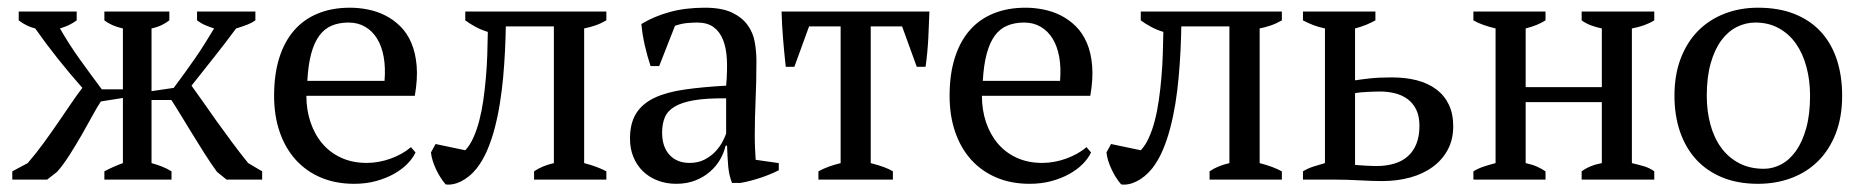

<svg xmlns="http://www.w3.org/2000/svg" viewBox="-20 -478 4950 511"><path d="M504.4 -447.3H659.7V-423.8Q651.9 -418 639.2 -412.8Q626.5 -407.7 608.4 -402.3Q579.6 -363.3 549.3 -325.2Q519 -287.1 489.7 -250Q501.5 -233.9 518.6 -209.5Q535.6 -185.1 555.4 -157.2Q575.2 -129.4 597.2 -99.9Q619.1 -70.3 640.6 -43.9L677.7 -22V0H583L557.6 -20.5Q542.5 -41 524.9 -68.6Q507.3 -96.2 490.5 -123.8Q473.6 -151.4 459.2 -175Q444.8 -198.7 436 -211.9H383.3V-43.9Q397.5 -40 410.6 -34.9Q423.8 -29.8 436.5 -22V0H257.8V-22Q269.5 -28.3 281.7 -33.7Q293.9 -39.1 307.1 -43.9V-217.3L248.5 -208Q239.7 -195.3 226.6 -171.1Q213.4 -147 197.8 -119.6Q182.1 -92.3 165 -65.4Q147.9 -38.6 131.8 -20.5L105.5 0H12.7V-22L53.7 -43.9Q76.2 -69.8 96.9 -98.4Q117.7 -127 136.2 -154.1Q154.8 -181.2 170.7 -204.6Q186.5 -228 199.2 -244.1Q165.5 -282.2 133.8 -322Q102.1 -361.8 73.7 -402.3Q50.8 -407.7 29.8 -423.8V-447.3H184.1V-423.8Q175.8 -417.5 165 -412.1Q154.3 -406.7 139.6 -402.3Q163.6 -360.4 191.4 -321.5Q219.2 -282.7 251 -240.2H307.1V-402.3Q277.3 -408.7 257.8 -423.8V-447.3H430.7V-423.8Q421.9 -417 410.6 -411.4Q399.4 -405.8 383.3 -402.3V-235.4L442.4 -244.1Q458 -265.1 472.2 -284.7Q486.3 -304.2 499.5 -323.2Q512.7 -342.3 524.9 -361.8Q537.1 -381.3 549.8 -402.3Q537.6 -406.2 526.6 -410.9Q515.6 -415.5 504.4 -423.8Z M1085.9 -72.3Q1078.6 -56.6 1064 -41.7Q1049.3 -26.9 1028.3 -15.1Q1007.3 -3.4 980.7 3.9Q954.1 11.2 922.4 11.2Q873.5 11.2 834.2 -5.4Q794.9 -22 767.1 -52.7Q739.3 -83.5 724.4 -126.7Q709.5 -169.9 709.5 -223.1Q709.5 -279.8 723.1 -323.5Q736.8 -367.2 762.7 -397Q788.6 -426.8 826.2 -442.1Q863.8 -457.5 911.6 -457.5Q935.5 -457.5 959.7 -452.6Q983.9 -447.8 1005.6 -436.8Q1027.3 -425.8 1045.4 -408Q1063.5 -390.1 1074.7 -364Q1085.9 -337.9 1088.9 -303Q1091.8 -268.1 1084 -223.1H795.4Q795.4 -185.5 806.4 -152.8Q817.4 -120.1 837.9 -95.9Q858.4 -71.8 888.2 -58.1Q918 -44.4 956.5 -44.4Q972.2 -44.4 988.3 -47.4Q1004.4 -50.3 1019.8 -55.9Q1035.2 -61.5 1048.8 -69.1Q1062.5 -76.7 1073.7 -86.4ZM907.7 -418Q882.8 -418 863.3 -409.9Q843.8 -401.9 830.1 -383.5Q816.4 -365.2 808.3 -335.4Q800.3 -305.7 797.9 -262.7H1003.4Q1006.3 -297.9 1001.2 -326.4Q996.1 -355 983.6 -375.2Q971.2 -395.5 951.9 -406.7Q932.6 -418 907.7 -418Z M1218.3 -78.1Q1230.5 -90.8 1239.7 -111.3Q1249 -131.8 1255.6 -157.2Q1262.2 -182.6 1266.4 -211.7Q1270.5 -240.7 1273.2 -271.5Q1275.9 -302.2 1276.9 -333.3Q1277.8 -364.3 1278.3 -393.1Q1260.7 -398.4 1245.4 -406.7Q1230 -415 1218.3 -423.8V-447.3H1593.8V-423.8Q1579.6 -415.5 1564.7 -410.4Q1549.8 -405.3 1534.7 -402.3V-43.9Q1553.2 -39.1 1567.6 -33.7Q1582 -28.3 1593.8 -22V0H1401.4V-22Q1422.4 -36.6 1454.1 -43.9V-407.7H1326.2Q1325.7 -376.5 1324 -341.8Q1322.3 -307.1 1319.1 -272Q1315.9 -236.8 1310.3 -202.1Q1304.7 -167.5 1296.4 -136Q1288.1 -104.5 1276.4 -77.4Q1264.6 -50.3 1249 -30.3Q1239.3 -18.1 1228.5 -9.3Q1217.8 -0.5 1206.8 4.9Q1195.8 10.3 1185.3 12.2Q1174.8 14.2 1166 12.7Q1159.2 4.9 1152.6 -5.4Q1146 -15.6 1140.6 -27.1Q1135.3 -38.6 1131.6 -50.3Q1127.9 -62 1127 -72.3L1139.2 -94.7Z M1988.8 -117.2Q1988.8 -97.7 1989.5 -83.3Q1990.2 -68.8 1991.2 -52.7L2052.7 -43.9V-24.9Q2030.8 -13.7 2003.4 -4.6Q1976.1 4.4 1951.2 8.8H1928.2Q1919.9 -12.2 1918 -36.6Q1916 -61 1915 -90.3H1911.1Q1907.2 -72.3 1897 -54.2Q1886.7 -36.1 1870.1 -21.5Q1853.5 -6.8 1830.8 2.2Q1808.1 11.2 1779.8 11.2Q1752.9 11.2 1730.2 2.4Q1707.5 -6.3 1691.2 -22.2Q1674.8 -38.1 1665.8 -60.1Q1656.7 -82 1656.7 -108.9Q1656.7 -150.4 1673.3 -176.5Q1689.9 -202.6 1722.2 -217.8Q1754.4 -232.9 1802.2 -239.7Q1850.1 -246.6 1912.6 -250Q1916 -288.1 1914.6 -319.1Q1913.1 -350.1 1904.3 -372.1Q1895.5 -394 1878.9 -406Q1862.3 -418 1835.4 -418Q1822.8 -418 1807.4 -416.5Q1792 -415 1776.4 -409.2L1734.4 -302.2H1711.4Q1702.6 -329.1 1696 -357.7Q1689.5 -386.2 1687 -414.1Q1720.7 -434.6 1762.5 -446Q1804.2 -457.5 1855.5 -457.5Q1900.9 -457.5 1928 -444.6Q1955.1 -431.6 1969.7 -411.4Q1984.4 -391.1 1988.8 -365.7Q1993.2 -340.3 1993.2 -315.4Q1993.2 -262.2 1991 -212.6Q1988.8 -163.1 1988.8 -117.2ZM1815.4 -44.4Q1837.9 -44.4 1855 -53.2Q1872.1 -62 1883.8 -74.5Q1895.5 -86.9 1902.6 -100.3Q1909.7 -113.8 1912.6 -122.6V-216.3Q1860.4 -216.8 1827.4 -211.2Q1794.4 -205.6 1775.4 -194.1Q1756.3 -182.6 1749.3 -165.3Q1742.2 -147.9 1742.2 -125.5Q1742.2 -86.9 1762 -65.7Q1781.7 -44.4 1815.4 -44.4Z M2356.4 0H2158.2V-22Q2172.4 -29.8 2187 -34.9Q2201.7 -40 2217.3 -43.9V-407.7H2133.3L2094.2 -300.3H2071.3Q2066.9 -338.9 2064 -375.7Q2061 -412.6 2060.1 -447.3H2453.6Q2452.6 -415 2450.7 -377Q2448.7 -338.9 2443.4 -300.3H2419.9L2380.9 -407.7H2297.4V-43.9Q2338.9 -33.2 2356.4 -22Z M2883.8 -72.3Q2876.5 -56.6 2861.8 -41.7Q2847.2 -26.9 2826.2 -15.1Q2805.2 -3.4 2778.6 3.9Q2752 11.2 2720.2 11.2Q2671.4 11.2 2632.1 -5.4Q2592.8 -22 2564.9 -52.7Q2537.1 -83.5 2522.2 -126.7Q2507.3 -169.9 2507.3 -223.1Q2507.3 -279.8 2521 -323.5Q2534.7 -367.2 2560.5 -397Q2586.4 -426.8 2624 -442.1Q2661.6 -457.5 2709.5 -457.5Q2733.4 -457.5 2757.6 -452.6Q2781.7 -447.8 2803.5 -436.8Q2825.2 -425.8 2843.3 -408Q2861.3 -390.1 2872.6 -364Q2883.8 -337.9 2886.7 -303Q2889.6 -268.1 2881.8 -223.1H2593.3Q2593.3 -185.5 2604.2 -152.8Q2615.2 -120.1 2635.7 -95.9Q2656.2 -71.8 2686 -58.1Q2715.8 -44.4 2754.4 -44.4Q2770 -44.4 2786.1 -47.4Q2802.2 -50.3 2817.6 -55.9Q2833 -61.5 2846.7 -69.1Q2860.4 -76.7 2871.6 -86.4ZM2705.6 -418Q2680.7 -418 2661.1 -409.9Q2641.6 -401.9 2627.9 -383.5Q2614.3 -365.2 2606.2 -335.4Q2598.1 -305.7 2595.7 -262.7H2801.3Q2804.2 -297.9 2799.1 -326.4Q2793.9 -355 2781.5 -375.2Q2769 -395.5 2749.8 -406.7Q2730.5 -418 2705.6 -418Z M3016.1 -78.1Q3028.3 -90.8 3037.6 -111.3Q3046.9 -131.8 3053.5 -157.2Q3060.1 -182.6 3064.2 -211.7Q3068.4 -240.7 3071 -271.5Q3073.7 -302.2 3074.7 -333.3Q3075.7 -364.3 3076.2 -393.1Q3058.6 -398.4 3043.2 -406.7Q3027.8 -415 3016.1 -423.8V-447.3H3391.6V-423.8Q3377.4 -415.5 3362.5 -410.4Q3347.7 -405.3 3332.5 -402.3V-43.9Q3351.1 -39.1 3365.5 -33.7Q3379.9 -28.3 3391.6 -22V0H3199.2V-22Q3220.2 -36.6 3252 -43.9V-407.7H3124Q3123.5 -376.5 3121.8 -341.8Q3120.1 -307.1 3116.9 -272Q3113.8 -236.8 3108.2 -202.1Q3102.5 -167.5 3094.2 -136Q3085.9 -104.5 3074.2 -77.4Q3062.5 -50.3 3046.9 -30.3Q3037.1 -18.1 3026.4 -9.3Q3015.6 -0.5 3004.6 4.9Q2993.7 10.3 2983.2 12.2Q2972.7 14.2 2963.9 12.7Q2957 4.9 2950.4 -5.4Q2943.8 -15.6 2938.5 -27.1Q2933.1 -38.6 2929.4 -50.3Q2925.8 -62 2924.8 -72.3L2937 -94.7Z M3586.4 -264.2Q3601.6 -266.6 3625.5 -269.3Q3649.4 -272 3684.6 -272Q3721.2 -272 3751.2 -264.2Q3781.2 -256.3 3802.7 -240.2Q3824.2 -224.1 3835.9 -199.7Q3847.7 -175.3 3847.7 -142.1Q3847.7 -106.4 3833 -79.3Q3818.4 -52.2 3793 -33.7Q3767.6 -15.1 3733.2 -5.6Q3698.7 3.9 3658.7 3.9Q3633.8 3.9 3599.4 2Q3564.9 0 3530.3 0H3447.8V-22Q3460.4 -29.8 3475.6 -34.7Q3490.7 -39.6 3506.3 -43.9V-402.3Q3489.3 -405.8 3474.9 -411.4Q3460.4 -417 3447.8 -423.8V-447.3H3640.6V-423.8Q3629.4 -417.5 3616.2 -412.1Q3603 -406.7 3586.4 -402.3ZM3586.4 -39.1Q3592.3 -38.6 3599.6 -38.1Q3606.9 -37.6 3614.7 -37.1Q3622.6 -36.6 3630.1 -36.4Q3637.7 -36.1 3643.6 -36.1Q3669.4 -36.1 3690.7 -42.5Q3711.9 -48.8 3726.8 -62Q3741.7 -75.2 3749.8 -95.5Q3757.8 -115.7 3757.8 -143.1Q3757.8 -168.5 3749.3 -186Q3740.7 -203.6 3726.1 -214.4Q3711.4 -225.1 3692.6 -229.7Q3673.8 -234.4 3653.3 -234.4Q3646.5 -234.4 3637.7 -234.1Q3628.9 -233.9 3619.6 -233.4Q3610.4 -232.9 3601.8 -232.2Q3593.3 -231.4 3586.4 -230Z M4093.3 0H3901.4V-22Q3914.1 -29.8 3929 -34.7Q3943.8 -39.6 3960.4 -43.9V-402.3Q3943.8 -406.2 3929 -411.4Q3914.1 -416.5 3901.4 -423.8V-447.3H4093.3V-423.8Q4083.5 -417.5 4070.6 -412.1Q4057.6 -406.7 4040.5 -402.3V-246.1H4243.2V-402.3Q4228.5 -405.3 4214.6 -410.4Q4200.7 -415.5 4189.5 -423.8V-447.3H4382.8V-423.8Q4358.4 -408.7 4323.2 -402.3V-43.9Q4339.8 -40 4355 -35.6Q4370.1 -31.2 4382.8 -22V0H4189.5V-22Q4200.7 -30.3 4214.1 -35.6Q4227.5 -41 4243.2 -43.9V-206.1H4040.5V-43.9Q4058.6 -40 4071 -34.4Q4083.5 -28.8 4093.3 -22Z M4436.5 -223.1Q4436.5 -279.3 4453.4 -323Q4470.2 -366.7 4500 -396.5Q4529.8 -426.3 4570.6 -441.9Q4611.3 -457.5 4658.7 -457.5Q4714.4 -457.5 4756.3 -440.7Q4798.3 -423.8 4826.4 -393.1Q4854.5 -362.3 4868.7 -319.1Q4882.8 -275.9 4882.8 -223.1Q4882.8 -167 4866 -123.3Q4849.1 -79.6 4819.3 -49.8Q4789.6 -20 4748.3 -4.4Q4707 11.2 4658.7 11.2Q4605.5 11.2 4564.2 -5.6Q4522.9 -22.5 4494.6 -53.2Q4466.3 -84 4451.4 -127.2Q4436.5 -170.4 4436.5 -223.1ZM4522.5 -223.1Q4522.5 -182.6 4532 -147.2Q4541.5 -111.8 4560.5 -85.4Q4579.6 -59.1 4608.2 -43.9Q4636.7 -28.8 4674.8 -28.8Q4698.2 -28.8 4720.5 -40.5Q4742.7 -52.2 4759.8 -76.2Q4776.9 -100.1 4787.1 -136.7Q4797.4 -173.3 4797.4 -223.1Q4797.4 -264.2 4787.8 -299.8Q4778.3 -335.4 4760 -361.6Q4741.7 -387.7 4714.4 -402.8Q4687 -418 4651.9 -418Q4626 -418 4602.5 -406.2Q4579.1 -394.5 4561.3 -370.6Q4543.5 -346.7 4533 -309.8Q4522.5 -272.9 4522.5 -223.1Z"/></svg>

Font: PT Astra Serif
Style: Regular
Weight: 400
Designer: A.Korolkova, I. Chaeva
Foundry: ParaType Ltd
Version: Version 1.002